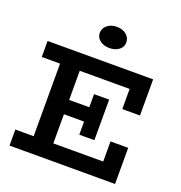

<svg xmlns="http://www.w3.org/2000/svg" viewBox="-158 -1049 1114 1183"><g transform="rotate(20 399.0 -457.0)"><path d="M35 0V-105H611V-237H727V0ZM155 -58V-620H284V-58ZM206 -296V-390H471V-296ZM416 -210V-476H515V-210ZM611 -449V-581H35V-686H727V-449ZM406 -775Q370 -775 345 -794Q320 -813 320 -843Q320 -874 345 -894Q370 -914 406 -914Q445 -914 469.5 -894Q494 -874 494 -843Q494 -813 469.5 -794Q445 -775 406 -775Z"/></g></svg>

Font: BioRhyme ExtraBold
Style: Bold
Weight: 700
Version: Version 1.600;gftools[0.9.33]